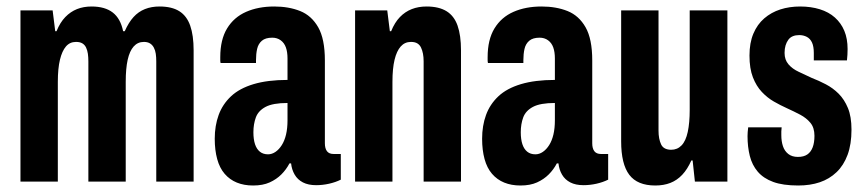

<svg xmlns="http://www.w3.org/2000/svg" viewBox="-20 -559 2664 591"><path d="M43 0V-527H142L150 -463H154Q165 -490 181 -506.5Q197 -523 217 -531Q237 -539 262 -539Q303 -539 327 -520.5Q351 -502 359 -463H364Q376 -490 391 -506.5Q406 -523 426 -531Q446 -539 471 -539Q509 -539 532 -524.5Q555 -510 565.5 -480Q576 -450 576 -404V0H461V-370Q461 -383 459.5 -393.5Q458 -404 453.5 -412.5Q449 -421 441.5 -425.5Q434 -430 423 -430Q404 -430 391.5 -416Q379 -402 373 -375Q367 -348 367 -307V0H252V-370Q252 -383 250.5 -393.5Q249 -404 245 -412.5Q241 -421 233.5 -425.5Q226 -430 214 -430Q195 -430 183 -416Q171 -402 164.5 -375Q158 -348 158 -307V0Z M759 12Q731 12 709 3Q687 -6 671.5 -24Q656 -42 648.5 -69.5Q641 -97 641 -132Q641 -172 653 -205Q665 -238 691 -262.5Q717 -287 760.5 -300Q804 -313 865 -313V-379Q865 -399 860 -413Q855 -427 844 -435Q833 -443 818 -443Q797 -443 786 -433.5Q775 -424 771.5 -408.5Q768 -393 768 -374V-365H659Q658 -369 658 -373.5Q658 -378 658 -383Q658 -437 679 -471.5Q700 -506 737.5 -522.5Q775 -539 824 -539Q869 -539 904 -525Q939 -511 959.5 -475Q980 -439 980 -373V-118Q980 -102 986.5 -93.5Q993 -85 1007 -85H1029V-6Q1013 2 993 6.5Q973 11 953 11Q929 11 912.5 2.5Q896 -6 887 -21.5Q878 -37 876 -56H871Q861 -37 846 -22Q831 -7 810 2.5Q789 12 759 12ZM805 -84Q817 -84 828 -91.5Q839 -99 847.5 -112.5Q856 -126 860.5 -145Q865 -164 865 -189V-242Q820 -242 797.5 -230Q775 -218 767.5 -197.5Q760 -177 760 -152Q760 -130 765 -115Q770 -100 780 -92Q790 -84 805 -84Z M1073 0V-527H1172L1180 -463H1184Q1195 -490 1211 -506.5Q1227 -523 1247.5 -531Q1268 -539 1293 -539Q1331 -539 1354.5 -524.5Q1378 -510 1388.5 -480Q1399 -450 1399 -404V0H1284V-370Q1284 -383 1282 -393.5Q1280 -404 1276 -412.5Q1272 -421 1264.5 -425.5Q1257 -430 1245 -430Q1226 -430 1213.5 -416Q1201 -402 1194.5 -375Q1188 -348 1188 -307V0Z M1582 12Q1554 12 1532 3Q1510 -6 1494.5 -24Q1479 -42 1471.5 -69.5Q1464 -97 1464 -132Q1464 -172 1476 -205Q1488 -238 1514 -262.5Q1540 -287 1583.5 -300Q1627 -313 1688 -313V-379Q1688 -399 1683 -413Q1678 -427 1667 -435Q1656 -443 1641 -443Q1620 -443 1609 -433.5Q1598 -424 1594.5 -408.5Q1591 -393 1591 -374V-365H1482Q1481 -369 1481 -373.5Q1481 -378 1481 -383Q1481 -437 1502 -471.5Q1523 -506 1560.5 -522.5Q1598 -539 1647 -539Q1692 -539 1727 -525Q1762 -511 1782.5 -475Q1803 -439 1803 -373V-118Q1803 -102 1809.5 -93.5Q1816 -85 1830 -85H1852V-6Q1836 2 1816 6.5Q1796 11 1776 11Q1752 11 1735.5 2.5Q1719 -6 1710 -21.5Q1701 -37 1699 -56H1694Q1684 -37 1669 -22Q1654 -7 1633 2.5Q1612 12 1582 12ZM1628 -84Q1640 -84 1651 -91.5Q1662 -99 1670.5 -112.5Q1679 -126 1683.5 -145Q1688 -164 1688 -189V-242Q1643 -242 1620.5 -230Q1598 -218 1590.5 -197.5Q1583 -177 1583 -152Q1583 -130 1588 -115Q1593 -100 1603 -92Q1613 -84 1628 -84Z M1997 12Q1942 12 1917 -21Q1892 -54 1892 -124V-527H2007V-157Q2007 -144 2009 -133.5Q2011 -123 2015 -114.5Q2019 -106 2027 -102Q2035 -98 2046 -98Q2065 -98 2078 -111.5Q2091 -125 2097 -153Q2103 -181 2103 -221V-527H2219V0H2119L2112 -65H2108Q2096 -38 2080 -21Q2064 -4 2043.5 4Q2023 12 1997 12Z M2437 12Q2390 12 2360 1Q2330 -10 2312.5 -30.5Q2295 -51 2288 -79Q2281 -107 2281 -140Q2281 -145 2281.5 -152.5Q2282 -160 2283 -167H2386Q2385 -160 2385 -154.5Q2385 -149 2385 -143Q2385 -124 2390 -109Q2395 -94 2406.5 -85Q2418 -76 2436 -76Q2454 -76 2465 -83.5Q2476 -91 2481.5 -105.5Q2487 -120 2487 -141Q2487 -166 2474.5 -181Q2462 -196 2443 -206Q2424 -216 2402 -226Q2382 -235 2362 -246.5Q2342 -258 2325 -276Q2308 -294 2297.5 -321Q2287 -348 2287 -388Q2287 -427 2299 -455.5Q2311 -484 2332.5 -502.5Q2354 -521 2382 -530Q2410 -539 2443 -539Q2476 -539 2503.5 -530.5Q2531 -522 2550 -505Q2569 -488 2579 -464Q2589 -440 2589 -408Q2589 -400 2588.5 -390.5Q2588 -381 2587 -373H2485V-396Q2485 -416 2479.5 -428Q2474 -440 2463.5 -445.5Q2453 -451 2440 -451Q2429 -451 2420.5 -447.5Q2412 -444 2406.5 -436.5Q2401 -429 2398 -419Q2395 -409 2395 -396Q2395 -375 2407 -361Q2419 -347 2438.5 -338Q2458 -329 2479 -319Q2500 -311 2522 -299.5Q2544 -288 2561.5 -270.5Q2579 -253 2590 -226.5Q2601 -200 2601 -160Q2601 -115 2589 -82.5Q2577 -50 2555 -29Q2533 -8 2503.5 2Q2474 12 2437 12Z"/></svg>

Font: Archivo ExtraCondensed
Style: Bold
Weight: 700
Width: 2
Designer: Hector Gatti
Foundry: Omnibus-Type
Version: Version 2.001